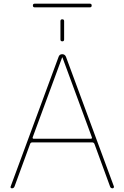

<svg xmlns="http://www.w3.org/2000/svg" viewBox="-20 -1025 675 1045"><path d="M158 -278Q156 -270 163 -270H475Q482 -270 480 -278L320 -712Q320 -713 319 -713Q318 -713 318 -712ZM45 0Q41 0 38.5 -3Q36 -6 38 -10L299 -716Q304 -730 318.5 -730Q333 -730 339 -716L600 -10Q601 -6 598.5 -3Q596 0 593 0Q582 0 579 -10L494 -242Q490 -250 482 -250H156Q147 -250 144 -242L59 -10Q55 0 45 0ZM309 -910Q309 -920 319 -920Q329 -920 329 -910V-810Q329 -800 319 -800Q309 -800 309 -810ZM169 -985Q159 -985 159 -995Q159 -1005 169 -1005H469Q479 -1005 479 -995Q479 -985 469 -985Z"/></svg>

Font: Rounded Mplus 1c Thin
Style: Regular
Weight: 250
Version: Version 1.059.20150529